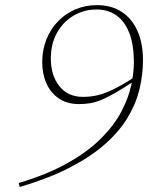

<svg xmlns="http://www.w3.org/2000/svg" viewBox="-20 -705 596 748"><path d="M57 23.5 53 8Q166.5 -26 245.5 -71Q324.5 -116 374.8 -166.8Q425 -217.5 452.5 -269.8Q480 -322 490.8 -371.2Q501.5 -420.5 501.5 -461.5Q501.5 -532 483.2 -577.8Q465 -623.5 432.5 -645.8Q400 -668 356.5 -668Q307 -668 266.2 -643.8Q225.5 -619.5 201.8 -576.8Q178 -534 178 -477.5Q178 -411.5 211 -369.8Q244 -328 302.5 -327.5Q333 -327.5 361 -334.2Q389 -341 422.8 -357.5Q456.5 -374 502.5 -403.5L505.5 -391Q461.5 -362 430.5 -344Q399.5 -326 375.8 -316.2Q352 -306.5 331.5 -303Q311 -299.5 288 -299.5Q241.5 -299.5 209.5 -321.2Q177.5 -343 161 -379.8Q144.5 -416.5 144.5 -462Q144.5 -511.5 161.2 -552.5Q178 -593.5 207.2 -623.2Q236.5 -653 275 -669Q313.5 -685 357 -685Q415 -685 455 -658.2Q495 -631.5 516 -583.5Q537 -535.5 537 -471Q537 -413 523 -356Q509 -299 476.5 -245.5Q444 -192 388.8 -143.2Q333.5 -94.5 251.8 -52.2Q170 -10 57 23.5Z"/></svg>

Font: Newsreader 24pt ExtraLight
Style: Italic
Weight: 250
Italic angle: -17°
Designer: Hugues Gentile
Foundry: Production Type
Version: Version 1.003